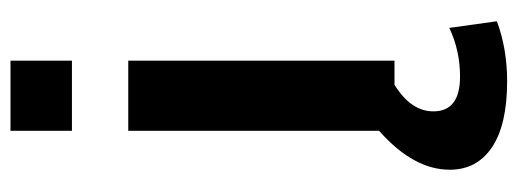

<svg xmlns="http://www.w3.org/2000/svg" viewBox="-338 -452 1010 375"><g transform="rotate(-90 167.5 -265.0)"><path d="M99 -630V-750H236V-630ZM189 0Q137 32 137 76Q137 128 205 128Q256 128 300 107L313 200Q259 220 196 220Q111 220 67 190.5Q23 161 23 108Q23 37 99 -30V-520H236V0Z"/></g></svg>

Font: Mplus 1p Bold
Style: Bold
Weight: 700
Version: Version 1.061